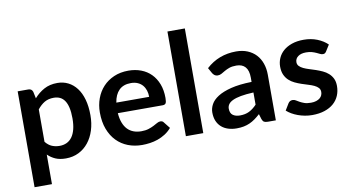

<svg xmlns="http://www.w3.org/2000/svg" viewBox="-85 -959 2467 1342"><g transform="rotate(-10 1149.0 -288.0)"><path d="M61 167.5V-513H136.5Q160.5 -513 168 -490.5L178 -443Q209 -478.5 249.2 -500.5Q289.5 -522.5 343.5 -522.5Q385.5 -522.5 420.2 -505Q455 -487.5 480.2 -454.2Q505.5 -421 519.2 -372.2Q533 -323.5 533 -260.5Q533 -203 517.5 -154Q502 -105 473.2 -69Q444.5 -33 403.8 -12.8Q363 7.5 312.5 7.5Q269 7.5 238.8 -5.8Q208.5 -19 184.5 -42.5V167.5ZM301 -425Q262.5 -425 235.2 -408.8Q208 -392.5 184.5 -363V-133Q205.5 -107 230.2 -96.8Q255 -86.5 284 -86.5Q312 -86.5 334.5 -97Q357 -107.5 372.8 -129Q388.5 -150.5 397 -183.2Q405.5 -216 405.5 -260.5Q405.5 -305.5 398.2 -336.8Q391 -368 377.5 -387.5Q364 -407 344.8 -416Q325.5 -425 301 -425Z M847.5 -521Q896 -521 937 -505.5Q978 -490 1007.5 -460.2Q1037 -430.5 1053.8 -387.2Q1070.5 -344 1070.5 -288.5Q1070.5 -260.5 1064.5 -250.8Q1058.5 -241 1041.5 -241H724Q727 -201.5 738 -172.8Q749 -144 767 -125.2Q785 -106.5 809.8 -97.2Q834.5 -88 864.5 -88Q894.5 -88 916.2 -95Q938 -102 954.2 -110.5Q970.5 -119 982.8 -126Q995 -133 1006.5 -133Q1022 -133 1029.5 -121.5L1065 -76.5Q1044.5 -52.5 1019 -36.2Q993.5 -20 965.8 -10.2Q938 -0.5 909.2 3.5Q880.5 7.5 853.5 7.5Q800 7.5 754 -10.2Q708 -28 674 -62.8Q640 -97.5 620.5 -148.8Q601 -200 601 -267.5Q601 -320 618 -366.2Q635 -412.5 666.8 -446.8Q698.5 -481 744.2 -501Q790 -521 847.5 -521ZM850 -432.5Q796 -432.5 765.5 -402Q735 -371.5 726.5 -315.5H959.5Q959.5 -339.5 952.8 -360.8Q946 -382 932.5 -398Q919 -414 898.2 -423.2Q877.5 -432.5 850 -432.5Z M1288 -743V0H1164.5V-743Z M1747 0Q1729.5 0 1720 -5.2Q1710.5 -10.5 1705 -26.5L1694 -63Q1674.5 -45.5 1656 -32.2Q1637.5 -19 1617.5 -10Q1597.5 -1 1574.8 3.5Q1552 8 1524.5 8Q1492 8 1464.5 -0.8Q1437 -9.5 1417 -27Q1397 -44.5 1386 -70.5Q1375 -96.5 1375 -131Q1375 -160 1390.2 -188.2Q1405.5 -216.5 1441 -239.2Q1476.5 -262 1535.5 -277Q1594.5 -292 1682.5 -294V-324Q1682.5 -375.5 1660.5 -400.2Q1638.5 -425 1597 -425Q1567 -425 1547.2 -418Q1527.5 -411 1512.5 -402.2Q1497.5 -393.5 1485.2 -386.5Q1473 -379.5 1458 -379.5Q1445 -379.5 1436 -386.2Q1427 -393 1421.5 -402L1399.5 -441.5Q1488 -522.5 1612.5 -522.5Q1657.5 -522.5 1693 -507.8Q1728.5 -493 1753 -466.8Q1777.5 -440.5 1790.2 -404Q1803 -367.5 1803 -324V0ZM1562.5 -77Q1600.5 -77 1628.2 -90.8Q1656 -104.5 1682.5 -132.5V-219Q1628.5 -216.5 1592.2 -209.8Q1556 -203 1534 -192.5Q1512 -182 1502.5 -168Q1493 -154 1493 -137.5Q1493 -105 1512.2 -91Q1531.5 -77 1562.5 -77Z M2232 -413Q2227 -405 2221.5 -401.8Q2216 -398.5 2207.5 -398.5Q2198.5 -398.5 2188.2 -403.5Q2178 -408.5 2164.5 -414.8Q2151 -421 2133.8 -426Q2116.5 -431 2093 -431Q2056.5 -431 2035.8 -415.5Q2015 -400 2015 -375Q2015 -358.5 2025.8 -347.2Q2036.5 -336 2054.2 -327.5Q2072 -319 2094.5 -312.2Q2117 -305.5 2140.2 -297.5Q2163.5 -289.5 2186 -279.2Q2208.5 -269 2226.2 -253.2Q2244 -237.5 2254.8 -215.5Q2265.5 -193.5 2265.5 -162.5Q2265.5 -125.5 2252.2 -94.2Q2239 -63 2213 -40.2Q2187 -17.5 2148.8 -4.8Q2110.5 8 2060.5 8Q2034 8 2008.8 3.2Q1983.5 -1.5 1960.2 -10Q1937 -18.5 1917.2 -30Q1897.5 -41.5 1882.5 -55L1911 -102Q1916.5 -110.5 1924 -115Q1931.5 -119.5 1943 -119.5Q1954.5 -119.5 1964.8 -113Q1975 -106.5 1988.5 -99Q2002 -91.5 2020.2 -85Q2038.5 -78.5 2066.5 -78.5Q2088.5 -78.5 2104.2 -83.8Q2120 -89 2130.2 -97.5Q2140.5 -106 2145.2 -117.2Q2150 -128.5 2150 -140.5Q2150 -158.5 2139.2 -170Q2128.5 -181.5 2110.8 -190Q2093 -198.5 2070.2 -205.2Q2047.5 -212 2023.8 -220Q2000 -228 1977.2 -238.8Q1954.5 -249.5 1936.8 -266Q1919 -282.5 1908.2 -306.5Q1897.5 -330.5 1897.5 -364.5Q1897.5 -396 1910 -424.5Q1922.5 -453 1946.8 -474.2Q1971 -495.5 2007.2 -508.2Q2043.5 -521 2091 -521Q2144 -521 2187.5 -503.5Q2231 -486 2260 -457.5Z"/></g></svg>

Font: Lato
Style: Bold
Weight: 700
Designer: Lukasz Dziedzic
Foundry: tyPoland Lukasz Dziedzic
Version: Version 2.007; 2014-02-27